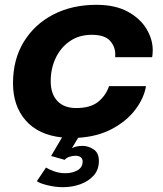

<svg xmlns="http://www.w3.org/2000/svg" viewBox="-20 -561 676 797"><path d="M322.5 44.5Q346.5 44.5 368.5 59Q390.5 73.5 390.5 107Q390.5 143.5 369 167.5Q347.5 191.5 313.5 203.8Q279.5 216 241.5 216Q210 216 177.2 208Q144.5 200 133 191L171 134.5Q179.5 140.5 202.2 149.2Q225 158 251 158Q280.5 158 301.8 145.8Q323 133.5 323 110Q323 97 314.5 91.2Q306 85.5 293.5 85.5Q281 85.5 268.2 89.8Q255.5 94 248.5 102.5L192 86.5L237.5 9.5Q139 -1 86.5 -61.2Q34 -121.5 34 -215.5Q34 -314.5 78.8 -387.5Q123.5 -460.5 201.5 -500.8Q279.5 -541 380 -541Q458 -541 510 -512.8Q562 -484.5 588 -441.2Q614 -398 614 -352.5Q614 -343 613.2 -335.2Q612.5 -327.5 611.5 -323.5H458Q458.5 -329 458.5 -335.5Q458.5 -367.5 436.5 -392Q414.5 -416.5 360.5 -416.5Q308.5 -416.5 270.2 -390.2Q232 -364 211.2 -320.2Q190.5 -276.5 190.5 -224Q190.5 -171 218.2 -141.8Q246 -112.5 295.5 -112.5Q356.5 -112.5 388.5 -139.2Q420.5 -166 432.5 -203.5H586Q578 -154 542.2 -106.5Q506.5 -59 446.2 -26.5Q386 6 304.5 11L278.5 54Q297.5 44.5 322.5 44.5Z"/></svg>

Font: Epilogue
Style: Bold Italic
Weight: 700
Italic angle: -12°
Designer: Tyler Finck
Foundry: Etcetera Type Co
Version: Version 2.111; ttfautohint (v1.8.3)